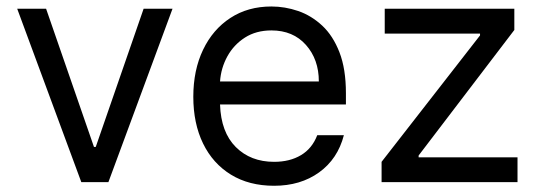

<svg xmlns="http://www.w3.org/2000/svg" viewBox="-20 -573 1701 604"><path d="M522.7 -545.5 321 0H235.8L34.1 -545.5H125L275.6 -110.8H281.2L431.8 -545.5Z M842.3 11.4Q763.5 11.4 706.5 -23.6Q649.5 -58.6 618.8 -121.6Q588.1 -184.7 588.1 -268.5Q588.1 -352.3 618.8 -416.4Q649.5 -480.5 704.7 -516.5Q759.9 -552.6 833.8 -552.6Q876.4 -552.6 918 -538.4Q959.5 -524.1 993.6 -492.4Q1027.7 -460.6 1047.9 -408.4Q1068.2 -356.2 1068.2 -279.8V-244.3H672.2Q675.1 -157 721.8 -110.4Q768.5 -63.9 842.3 -63.9Q891.7 -63.9 926.8 -84.9Q962 -105.8 978 -147.7H1061.8Q1042.3 -72.8 983.8 -30.7Q925.4 11.4 842.3 11.4ZM672.2 -316.8H983Q983 -386 942.5 -431.6Q902 -477.3 833.8 -477.3Q785.9 -477.3 750.7 -454.9Q715.6 -432.5 695.3 -395.8Q675.1 -359 672.2 -316.8Z M1180.4 0V-63.9L1490.1 -461.6V-467.3H1190.3V-545.5H1598V-478.7L1296.9 -83.8V-78.1H1608V0Z"/></svg>

Font: Inter Zeller
Style: Regular
Weight: 400
Designer: Rasmus Andersson; Joe Bland
Foundry: zeller
Version: Version 3.015;git-dec3a8cb1